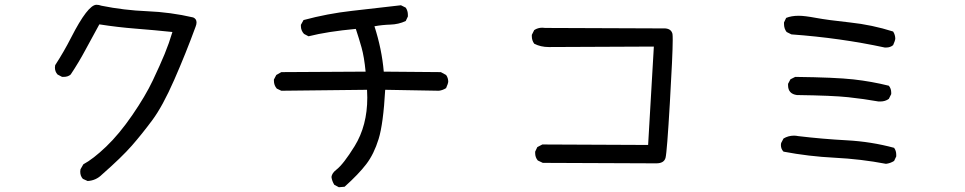

<svg xmlns="http://www.w3.org/2000/svg" viewBox="-20 -729 4040 804"><path d="M347 29 327 20Q316 8 316 -10L317 -20L329 -41Q370 -63 424.5 -115Q479 -167 534 -247Q589 -327 620 -392.5Q651 -458 669.5 -503Q688 -548 702 -595Q626 -603 549 -609Q472 -615 396 -627Q366 -573 338 -520.5Q310 -468 276 -417Q265 -407 246 -407H240L221 -417Q210 -429 210 -446L211 -456Q248 -513 278 -572Q348 -709 384 -709Q394 -709 405 -705Q499 -686 596.5 -682Q694 -678 789 -656Q803 -650 803 -635Q803 -627 799 -617Q758 -505 709.5 -394.5Q661 -284 617.5 -225.5Q574 -167 532 -119Q490 -71 407 2Q382 27 347 29Z M1399 55 1380 45Q1370 29 1368 12Q1370 -4 1388 -18Q1418 -41 1465 -117Q1518 -203 1518 -320L1517 -353L1158 -349L1139 -358Q1127 -372 1127 -391V-396L1137 -415L1158 -427L1511 -429Q1505 -491 1494 -530Q1483 -569 1470 -608Q1351 -597 1272 -577L1253 -587Q1240 -601 1240 -620V-625L1251 -645Q1351 -672 1453.5 -683.5Q1556 -695 1659 -707L1679 -697Q1688 -684 1688 -667V-660L1679 -641Q1649 -627 1615 -626Q1581 -625 1548 -619Q1579 -523 1587 -429L1826 -427L1848 -415Q1857 -403 1857 -386Q1857 -381 1848 -360Q1834 -351 1818 -349L1593 -353Q1585 -210 1565.5 -147Q1546 -84 1514 -42Q1482 0 1423 53Z M2728 -45 2253 -47 2232 -57Q2221 -70 2221 -88V-94L2230 -113L2251 -124L2694 -122L2718 -534L2278 -532Q2244 -532 2217 -546Q2207 -560 2207 -577V-583L2217 -603Q2232 -613 2251 -613L2263 -612L2766 -610Q2791 -608 2796 -587Q2797 -581 2797 -561Q2797 -503 2785 -297.5Q2773 -92 2767 -68.5Q2761 -45 2728 -45Z M3690 -43Q3585 -63 3475.5 -68.5Q3366 -74 3261 -94Q3250 -105 3250 -122L3251 -130L3261 -149Q3281 -161 3305 -161Q3313 -161 3323 -159Q3423 -147 3525.5 -141.5Q3628 -136 3724 -110Q3733 -98 3733 -81V-74L3724 -55Q3708 -45 3690 -43ZM3666 -304H3659Q3597 -315 3531.5 -322Q3466 -329 3317 -331Q3280 -336 3280 -372V-378L3290 -397L3310 -407Q3478 -405 3554 -396.5Q3630 -388 3702 -370Q3712 -358 3712 -341V-335L3702 -315Q3687 -304 3666 -304ZM3691 -530H3685Q3500 -570 3294 -585L3274 -595Q3263 -609 3263 -629V-635L3272 -654Q3294 -663 3325 -663Q3349 -663 3397.5 -654Q3446 -645 3539 -635Q3632 -625 3720 -597Q3729 -583 3729 -566Q3729 -561 3720 -540Q3708 -530 3691 -530Z"/></svg>

Font: Xiaolai Mono SC
Style: Regular
Weight: 400
Monospace: yes
Designer: LXGW / Nozomi Seto
Version: Version 3.113;September 30, 2024